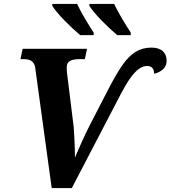

<svg xmlns="http://www.w3.org/2000/svg" viewBox="-20 -964 874 984"><path d="M161 -613Q159 -632 150.5 -642.5Q142 -653 130 -657Q118 -661 102 -661H85L96 -714H426L415 -661H389Q356 -661 339 -652Q322 -643 322 -619Q322 -611 322.5 -601.5Q323 -592 324 -586L356 -326Q358 -315 359 -294Q360 -273 361.5 -248.5Q363 -224 363.5 -199.5Q364 -175 364 -156Q370 -170 380 -193Q390 -216 401.5 -241.5Q413 -267 424 -290Q435 -313 442 -326L539 -514Q576 -585 607.5 -630.5Q639 -676 674.5 -698Q710 -720 756 -720Q795 -720 814.5 -701.5Q834 -683 834 -654Q834 -627 816.5 -610Q799 -593 770 -586Q770 -606 760.5 -616Q751 -626 734 -626Q713 -626 692 -611Q671 -596 648 -564Q625 -532 599 -482L348 0H245ZM581 -784Q564 -798 543 -817.5Q522 -837 500.5 -859Q479 -881 462.5 -901Q446 -921 438 -934V-944H565Q581 -910 605 -869.5Q629 -829 650 -797V-784ZM391 -784Q374 -798 353 -817.5Q332 -837 310.5 -859Q289 -881 272.5 -901Q256 -921 248 -934V-944H375Q391 -910 415 -869.5Q439 -829 460 -797V-784Z"/></svg>

Font: Noto Serif
Style: Italic
Weight: 400
Italic angle: -12°
Designer: Monotype Design Team
Foundry: Monotype Imaging Inc.
Version: Version 2.013